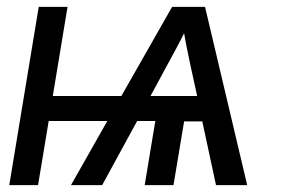

<svg xmlns="http://www.w3.org/2000/svg" viewBox="-20 -540 840 560"><path d="M7 0 93 -520H177L134 -260H334L482 -520H578L701 0H610L570 -186H517L486 0H402L433 -187H380L278 0H187L293 -187H122L91 0ZM419 -260H555L536 -347Q531 -371 526 -395Q521 -419 517 -443Q505 -419 492 -395Q479 -371 466 -347Z"/></svg>

Font: Iosevka Aile Oblique
Style: Regular
Weight: 400
Italic angle: -9°
Designer: Belleve Invis
Foundry: Belleve Invis
Version: Version 31.1.0; ttfautohint (v1.8.4)